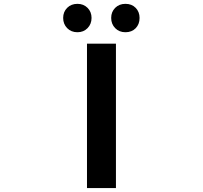

<svg xmlns="http://www.w3.org/2000/svg" viewBox="-20 -964 1040 984"><path d="M425.8 0V-740.2H574.2V0ZM377 -798.8Q344.7 -798.8 324.2 -819.8Q303.7 -840.8 303.7 -872.1Q303.7 -903.3 324.2 -923.8Q344.7 -944.3 377 -944.3Q408.2 -944.3 428.7 -923.8Q449.2 -903.3 449.2 -872.1Q449.2 -840.8 428.7 -819.8Q408.2 -798.8 377 -798.8ZM695.3 -872.1Q695.3 -839.8 675.3 -819.3Q655.3 -798.8 623 -798.8Q590.8 -798.8 570.3 -819.8Q549.8 -840.8 549.8 -872.1Q549.8 -903.3 570.3 -923.8Q590.8 -944.3 623 -944.3Q655.3 -944.3 675.3 -923.8Q695.3 -903.3 695.3 -872.1Z"/></svg>

Font: GenEi Gothic M Regular
Style: Bold
Weight: 700
Designer: o_tamon (Modified); [Source Han Sans]
Ryoko NISHIZUKA  (kana & ideographs); Paul D. Hunt (Latin, Greek & Cyrillic); Wenl
Version: Version 1.1a;Original Version 1.004